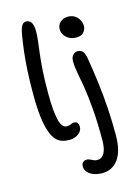

<svg xmlns="http://www.w3.org/2000/svg" viewBox="-147 -839 848 1178"><g transform="rotate(-15 277.0 -250.0)"><path d="M209 11Q186 11 164.5 4.5Q143 -2 125.5 -21Q108 -40 95 -76Q82 -112 74.5 -171Q67 -230 67 -317Q67 -401 70.5 -465.5Q74 -530 80.5 -584.5Q87 -639 96 -692Q103 -730 113 -745Q123 -760 140 -760Q160 -760 172 -743Q184 -726 184 -686Q184 -658 180 -625Q176 -592 170.5 -548Q165 -504 161 -443.5Q157 -383 157 -297Q157 -232 161.5 -188.5Q166 -145 173.5 -120Q181 -95 192 -84.5Q203 -74 214 -74Q228 -74 236 -77Q244 -80 249.5 -82.5Q255 -85 262 -85Q280 -85 286 -75Q292 -65 292 -51Q292 -33 280 -18.5Q268 -4 249 3.5Q230 11 209 11ZM353 260Q319 260 295 250Q271 240 258.5 224Q246 208 246 190Q246 173 255.5 164Q265 155 279 155Q288 155 295 157.5Q302 160 309 164Q316 168 324.5 171Q333 174 344 174Q373 174 388.5 145.5Q404 117 404 63Q404 -52 397 -135.5Q390 -219 380.5 -277.5Q371 -336 363 -376.5Q355 -417 355 -446Q355 -475 368 -488.5Q381 -502 398 -502Q416 -502 428.5 -490.5Q441 -479 447 -444Q462 -354 472 -273.5Q482 -193 487 -112.5Q492 -32 492 56Q492 157 454 208.5Q416 260 353 260ZM413 -585Q377 -585 352 -607Q327 -629 327 -660Q327 -687 346.5 -704.5Q366 -722 395 -722Q421 -722 439 -710Q457 -698 466.5 -679.5Q476 -661 476 -641Q476 -622 461.5 -603.5Q447 -585 413 -585Z"/></g></svg>

Font: Shantell Sans
Style: Regular
Weight: 400
Designer: Stephen Nixon, Anya Danilova, Shantell Martin
Foundry: Arrow Type
Version: Version 1.008;[ac192a2d6]